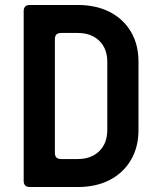

<svg xmlns="http://www.w3.org/2000/svg" viewBox="-20 -750 640 770"><path d="M99.7 0Q75 0 75 -24.7V-705.3Q75 -730 99.7 -730H292.1Q366 -730 420.5 -701.8Q474.9 -673.7 505.1 -622.6Q535.4 -571.6 535.4 -502.2V-228.8Q535.4 -160 505.1 -108.5Q474.9 -56.9 420.5 -28.5Q366 0 292.1 0ZM200.1 -136.9Q200.1 -112.2 224.8 -112.2H292.1Q345.8 -112.2 378.1 -143.9Q410.3 -175.6 410.3 -228.8V-502.2Q410.3 -554.9 378.1 -586.4Q345.8 -617.8 292.1 -617.8H224.8Q200.1 -617.8 200.1 -593.1Z"/></svg>

Font: Pitagon Sans Mono
Style: Regular
Weight: 400
Monospace: yes
Designer: Travis Tran
Foundry: Pitagon
Version: Version 1.001;gftools[0.9.26]